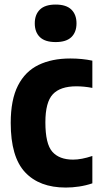

<svg xmlns="http://www.w3.org/2000/svg" viewBox="-20 -812 441 842"><path d="M268.5 10.5Q152.5 10.5 89.8 -56.8Q27 -124 27 -273Q27 -374.5 58.8 -436.8Q90.5 -499 149 -527.2Q207.5 -555.5 288 -555.5Q340 -555.5 385 -546V-426.5Q367 -430 348.8 -431.8Q330.5 -433.5 315 -433.5Q244.5 -433.5 211.8 -398.8Q179 -364 179 -275.5Q179 -181 209.5 -146.5Q240 -112 300.5 -112Q337 -112 385 -128V-8Q357 1.5 327 6Q297 10.5 268.5 10.5ZM224 -627.5Q177.5 -627.5 155 -649.2Q132.5 -671 132.5 -709.5Q132.5 -748 155 -770Q177.5 -792 224 -792Q270.5 -792 293 -770Q315.5 -748 315.5 -709.5Q315.5 -671 293 -649.2Q270.5 -627.5 224 -627.5Z"/></svg>

Font: Encode Sans Condensed Condensed
Style: Bold
Weight: 700
Width: 3
Designer: Multiple Designers
Foundry: Impallari Type
Version: Version 3.000; ttfautohint (v1.8.3) -l 8 -r 50 -G 200 -x 14 